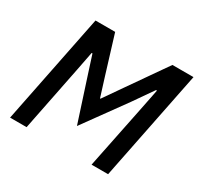

<svg xmlns="http://www.w3.org/2000/svg" viewBox="-149 -877 1092 1057"><g transform="rotate(30 397.5 -349.0)"><path d="M550 0 633 -408 658 -533H652L565 -408L374 -144L286 -415L248 -533H243L220 -415L137 0H32L172 -698H297L371 -457L408 -339H411L493 -457L661 -698H795L655 0Z"/></g></svg>

Font: IBM Plex Sans Medium
Style: Italic
Weight: 500
Italic angle: -11.31°
Designer: Mike Abbink, Paul van der Laan, Pieter van Rosmalen
Foundry: Bold Monday
Version: Version 3.201